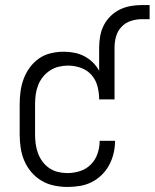

<svg xmlns="http://www.w3.org/2000/svg" viewBox="-20 -733 613 761"><path d="M247 8Q221 8 194.5 2.5Q168 -3 145 -16.5Q122 -30 104.5 -50.5Q87 -71 76.5 -95.5Q66 -120 62 -146.5Q58 -173 58 -200V-320Q58 -346 61.5 -371.5Q65 -397 74 -421Q83 -445 98.5 -466Q114 -487 135 -501.5Q156 -516 181.5 -522Q207 -528 232 -528Q254 -528 274.5 -524Q295 -520 313.5 -510.5Q332 -501 347.5 -486Q363 -471 373 -452V-544Q373 -567 377 -589.5Q381 -612 391 -632Q401 -652 417.5 -668.5Q434 -685 454.5 -695Q475 -705 497.5 -709Q520 -713 543 -713H573V-657H543Q520 -657 498.5 -650Q477 -643 461.5 -626.5Q446 -610 440 -588.5Q434 -567 434 -544V-339H373Q373 -365 366.5 -390.5Q360 -416 343 -435.5Q326 -455 301 -464Q276 -473 250 -473Q231 -473 212.5 -468.5Q194 -464 178 -453.5Q162 -443 150 -428Q138 -413 131 -395Q124 -377 121.5 -358Q119 -339 119 -320V-200Q119 -181 121.5 -162.5Q124 -144 130.5 -126Q137 -108 148.5 -92.5Q160 -77 175.5 -66.5Q191 -56 209.5 -51.5Q228 -47 247 -47Q273 -47 297.5 -55Q322 -63 340 -81Q358 -99 366.5 -124Q375 -149 375 -174Q375 -174 375 -174.5Q375 -175 375 -175H436Q436 -175 436 -174.5Q436 -174 436 -174Q436 -149 430 -124.5Q424 -100 412.5 -78.5Q401 -57 383 -39.5Q365 -22 343 -11Q321 0 296.5 4Q272 8 247 8Z"/></svg>

Font: Iosevka SS04 Light
Style: Regular
Weight: 300
Monospace: yes
Designer: Belleve Invis
Foundry: Belleve Invis
Version: Version 19.0.0; ttfautohint (v1.8.4)